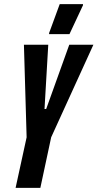

<svg xmlns="http://www.w3.org/2000/svg" viewBox="-20 -903 469 923"><path d="M55 0 108 -243 95 -688H212L194 -379H202L313 -688H429L226 -243L174 0ZM216 -739V-744L267 -883H379V-878L314 -739Z"/></svg>

Font: Saira UltraCondensed ExtraBold
Style: Italic
Weight: 800
Width: 1
Italic angle: -12°
Designer: Hector Gatti with collaboration of the Omnibus-Type team
Foundry: Omnibus-Type
Version: Version 1.101